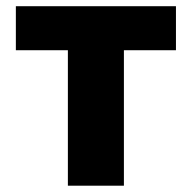

<svg xmlns="http://www.w3.org/2000/svg" viewBox="-20 -589 607 609"><path d="M195.3 0V-429.7H30.3V-569.3H538.1V-429.7H373V0Z"/></svg>

Font: Gen Shin Gothic Heavy
Style: Bold
Weight: 900
Designer: [Source Han Sans]
Ryoko NISHIZUKA  (kana & ideographs); Paul D. Hunt (Latin, Greek & Cyrillic); Wenlong ZHANG  (bopomofo
Version: Version 1.002.20150607